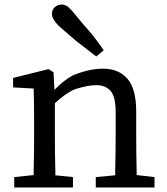

<svg xmlns="http://www.w3.org/2000/svg" viewBox="-20 -830 739 850"><path d="M253 -704Q210 -741 210 -768Q210 -788 223 -799Q236 -810 252.5 -810Q269 -810 282 -799Q297 -786 315 -763Q344 -727 377 -690Q409 -652 439 -607L406 -580L318 -648Q284 -678 253 -704ZM223 -373V-227Q223 -151 225 -73V-54L303 -46V-36V0H43V-36V-46L129 -55V-73Q131 -152 131 -228V-284Q131 -389 129 -438L38 -443V-453V-477V-485L195 -524L217 -510L221 -432Q261 -474 302 -496Q374 -526 436 -526Q505 -526 544 -481.5Q583 -437 583 -335V-228Q583 -151 585 -72V-55L664 -46V-36V0H404V-46L490 -54V-72Q492 -150 492 -227V-334Q492 -402 469.5 -427.5Q447 -453 407 -453Q367 -453 309 -434Q269 -416 223 -373Z"/></svg>

Font: Early Summer Mincho Screen
Style: Regular
Weight: 400
Designer: GuiWonder
Version: Version 1.002